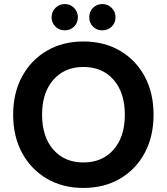

<svg xmlns="http://www.w3.org/2000/svg" viewBox="-20 -917 825 949"><path d="M392 12Q290 12 211.5 -34Q133 -80 89 -161.5Q45 -243 45 -350Q45 -457 89 -538.5Q133 -620 211.5 -666Q290 -712 392 -712Q495 -712 573.5 -666Q652 -620 695.5 -538.5Q739 -457 739 -350Q739 -243 695.5 -161.5Q652 -80 573.5 -34Q495 12 392 12ZM392 -114Q486 -114 541.5 -177.5Q597 -241 597 -350Q597 -459 541.5 -522.5Q486 -586 392 -586Q299 -586 243.5 -522.5Q188 -459 188 -350Q188 -241 243.5 -177.5Q299 -114 392 -114ZM300 -767Q273 -767 254 -785.5Q235 -804 235 -831Q235 -859 254 -878Q273 -897 300 -897Q327 -897 346 -878Q365 -859 365 -831Q365 -804 346 -785.5Q327 -767 300 -767ZM486 -767Q458 -767 439.5 -785.5Q421 -804 421 -831Q421 -859 439.5 -878Q458 -897 486 -897Q513 -897 532 -878Q551 -859 551 -831Q551 -804 532 -785.5Q513 -767 486 -767Z"/></svg>

Font: DM Sans ExtraBold
Style: Regular
Weight: 800
Designer: Colophon Foundry, Jonny Pinhorn
Foundry: Colophon Foundry
Version: Version 4.004; ttfautohint (v1.8.4.7-5d5b)